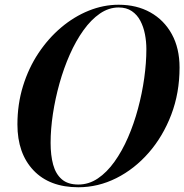

<svg xmlns="http://www.w3.org/2000/svg" viewBox="-20 -780 778 810"><path d="M310.5 10Q189 10 121.2 -61.5Q53.5 -133 53.5 -255Q53.5 -340.5 77 -416.8Q100.5 -493 142.2 -555.8Q184 -618.5 238.2 -664.2Q292.5 -710 354.5 -735Q416.5 -760 480.5 -760Q556.5 -760 614.2 -727.8Q672 -695.5 704.8 -636Q737.5 -576.5 737.5 -495Q737.5 -388 702.5 -296.2Q667.5 -204.5 607.5 -135.8Q547.5 -67 470.8 -28.5Q394 10 310.5 10ZM310.5 -1.5Q354.5 -1.5 392.8 -27.2Q431 -53 463 -97.8Q495 -142.5 520 -200Q545 -257.5 562.2 -321.8Q579.5 -386 588.5 -450.5Q597.5 -515 597.5 -573Q597.5 -604.5 591.5 -635.5Q585.5 -666.5 572.2 -692Q559 -717.5 536.2 -733Q513.5 -748.5 480.5 -748.5Q439 -748.5 401.5 -722.8Q364 -697 332 -652.2Q300 -607.5 274.5 -550Q249 -492.5 231 -428.2Q213 -364 203.2 -299.5Q193.5 -235 193.5 -177Q193.5 -125 204.2 -85.5Q215 -46 240.5 -23.8Q266 -1.5 310.5 -1.5Z"/></svg>

Font: Bodoni Moda 18pt SemiBold
Style: Italic
Weight: 600
Italic angle: -13°
Designer: Owen Earl
Foundry: indestructible type
Version: Version 2.005